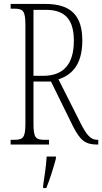

<svg xmlns="http://www.w3.org/2000/svg" viewBox="-20 -734 519 975"><path d="M34 0H229V-24H207C160 -24 150 -35 150 -108V-320H239L351 -92C388 -20 414 0 474 0H479V-24H474C439 -24 418 -52 389 -109L277 -331C337 -351 398 -397 398 -528C398 -651 344 -714 211 -714H34V-690H51C98 -690 109 -679 109 -606V-108C109 -35 98 -24 51 -24H34ZM199 -349H150V-684H214C317 -684 355 -627 355 -527C355 -412 306 -349 199 -349ZM199 208V221H215C232 181 253 113 264 71V61H217C214 113 206 160 199 208Z"/></svg>

Font: Noto Serif Tamil ExtraCondensed ExtraLight
Style: Regular
Weight: 200
Width: 2
Designer: Indian Type Foundry, Tom Grace, and the Monotype Design Team
Foundry: Monotype Imaging Inc.
Version: Version 2.004